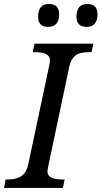

<svg xmlns="http://www.w3.org/2000/svg" viewBox="-41 -930 502 950"><path d="M420.9 -713.9 412.1 -671.9H398.9Q351.1 -671.9 330.1 -653.8Q309.1 -635.7 301.8 -600.1L198.2 -109.9Q193.8 -88.9 193.8 -82Q193.8 -42 266.1 -42H278.8L270 0H-21L-13.2 -42H0Q83 -42 98.1 -113.8L202.1 -604Q206.1 -622.6 206.1 -631.8Q206.1 -671.9 133.8 -671.9H121.1L129.9 -713.9ZM197.3 -796.9Q147.5 -796.9 147.5 -847.2Q147.5 -910.2 201.2 -910.2Q251.5 -910.2 251.5 -859.9Q251.5 -796.9 197.3 -796.9ZM387.2 -796.9Q337.4 -796.9 337.4 -847.2Q337.4 -910.2 391.1 -910.2Q441.4 -910.2 441.4 -859.9Q441.4 -796.9 387.2 -796.9Z"/></svg>

Font: Droid Serif
Style: Italic
Weight: 400
Italic angle: -12°
Designer: Monotype Design team
Foundry: Monotype Imaging Inc.
Version: Version 1.03